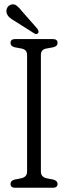

<svg xmlns="http://www.w3.org/2000/svg" viewBox="-20 -884 320 904"><path d="M172.5 -76Q172.5 -50.5 200 -44.5L231 -38.5Q251 -33 251 -18Q251 0 229 0H51.5Q29.5 0 29.5 -18Q29.5 -33.5 49 -38.5L79.5 -44.5Q107.5 -50.5 107.5 -76V-625Q107.5 -649.5 83.5 -655L49 -661.5Q29.5 -666.5 29.5 -682Q29.5 -700 51.5 -700H229Q251 -700 251 -682Q251 -666.5 231 -661.5L196 -655Q172.5 -650 172.5 -625ZM87.5 -826.5 156.5 -748Q159 -743 161 -738Q163 -733 159.5 -728.5Q153 -720.5 142.5 -726L52.5 -783Q36.5 -792 26 -800.8Q15.5 -809.5 11.5 -822Q8 -834.5 13.2 -845.8Q18.5 -857 31 -862Q46.5 -867 59.2 -856.8Q72 -846.5 87.5 -826.5Z"/></svg>

Font: Fraunces 144pt S100 Light
Style: Regular
Weight: 300
Version: Version 1.000; ttfautohint (v1.8.3)